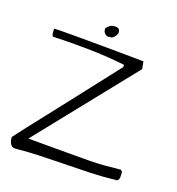

<svg xmlns="http://www.w3.org/2000/svg" viewBox="-143 -920 957 1037"><g transform="rotate(20 335.5 -401.5)"><path d="M21.5 -49.8Q21.5 -50.8 23.9 -54.7Q26.4 -58.6 39.1 -75.2Q51.8 -91.8 78.6 -126.5Q105.5 -161.1 154.3 -223.1Q203.1 -285.2 276.9 -379.9Q350.6 -474.6 458 -612.3V-625Q408.2 -630.9 356 -634.3Q303.7 -637.7 251 -638.7Q198.2 -639.6 146 -639.2Q93.8 -638.7 45.9 -636.7Q39.1 -641.6 37.6 -656.7Q36.1 -671.9 36.1 -678.7Q36.1 -680.7 73.2 -681.2Q110.4 -681.6 167 -681.6Q223.6 -681.6 289.6 -681.2Q355.5 -680.7 412.6 -680.2Q469.7 -679.7 508.8 -679.2Q547.9 -678.7 549.8 -678.7L557.6 -636.7L108.4 -74.2H144.5Q169.9 -74.2 198.7 -74.2Q227.5 -74.2 252.9 -74.2H378.9Q420.9 -74.2 462.4 -74.7Q503.9 -75.2 545.4 -78.6Q586.9 -82 633.8 -86.9Q643.6 -83 645 -76.2Q646.5 -69.3 646.5 -62.5V-48.8Q646.5 -43 644.5 -37.1Q642.6 -31.2 638.2 -27.8Q633.8 -24.4 626 -25.4Q562.5 -17.6 489.7 -15.1Q417 -12.7 343.8 -11.7Q270.5 -10.7 200.2 -8.3Q129.9 -5.9 71.3 0Q70.3 0 64.9 0.5Q59.6 1 57.6 1Q39.1 1 30.3 -16.1Q21.5 -33.2 21.5 -49.8ZM295.9 -778.3Q309.6 -793.9 319.3 -798.8Q329.1 -803.7 344.7 -803.7Q371.1 -803.7 371.1 -778.3Q371.1 -773.4 367.7 -766.1Q364.3 -758.8 358.4 -752Q352.5 -745.1 346.2 -741.7Q339.8 -738.3 333 -741.2Q327.1 -736.3 319.8 -738.8Q312.5 -741.2 306.2 -746.6Q299.8 -752 296.9 -760.3Q293.9 -768.6 295.9 -778.3Z"/></g></svg>

Font: Shadows Into Light
Style: Regular
Weight: 400
Designer: Kimberly Geswein
Foundry: Kimberly Geswein
Version: Version 001.000